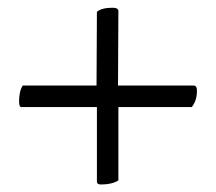

<svg xmlns="http://www.w3.org/2000/svg" viewBox="-20 -494 569 506"><path d="M235.4 -462.9Q248 -473.6 276.4 -473.6Q292 -473.6 292 -464.8L291 -268.6H490.2Q499 -268.6 499 -254.9Q499 -228.5 485.4 -211.9H292V-18.6Q275.4 -7.8 246.1 -7.8Q235.4 -7.8 235.4 -15.6V-211.9H36.1Q30.3 -211.9 30.3 -227.5Q30.3 -253.9 40 -268.6H234.4Z"/></svg>

Font: Crimson
Style: Bold
Weight: 700
Version: Version 0.8 ; ttfautohint (v1.00) -l 8 -r 50 -G 200 -x 14 -D